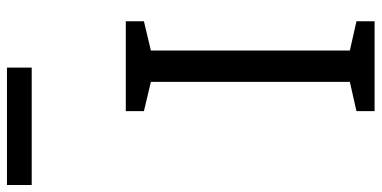

<svg xmlns="http://www.w3.org/2000/svg" viewBox="-464 -803 1095 551"><g transform="rotate(-90 83.5 -527.5)"><path d="M298 0H40V-52L124 -71V-642L40 -662V-714H298V-662L214 -642V-71L298 -52ZM-172 -984V-1055H165V-984Z"/></g></svg>

Font: Noto Sans Tifinagh Ghat
Style: Regular
Weight: 400
Designer: JamraPatel
Foundry: JamraPatel LLC
Version: Version 2.006; ttfautohint (v1.8.4.7-5d5b)